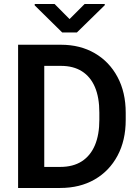

<svg xmlns="http://www.w3.org/2000/svg" viewBox="-20 -933 692 953"><path d="M127 0V-104.5H278.8Q342.8 -104.5 386 -132.3Q429.2 -160.2 451.2 -212.4Q473.1 -264.6 473.1 -337.9V-374Q473.1 -449.2 451.2 -500.7Q429.2 -552.2 386.7 -579.1Q344.2 -606 282.7 -606H124V-710.9H282.7Q377.9 -710.9 450.2 -668.9Q522.5 -627 563.2 -551Q604 -475.1 604 -373V-337.9Q604 -235.8 563.2 -159.9Q522.5 -84 449.5 -42Q376.5 0 278.8 0ZM199.7 0H69.8V-710.9H199.7ZM500 -907.2 361.8 -772H288.6L152.3 -906.2V-913.1H251L325.2 -838.4L399.9 -913.1H500Z"/></svg>

Font: Heebo SemiBold
Style: Regular
Weight: 600
Designer: Oded Ezer
Foundry: Ezer Type House
Version: Version 3.100